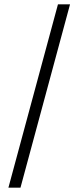

<svg xmlns="http://www.w3.org/2000/svg" viewBox="-20 -765 364 891"><path d="M75 106H19L249 -745H305Z"/></svg>

Font: 42dot Sans Light
Style: Regular
Weight: 300
Designer: 42dot
Version: Version 1.000